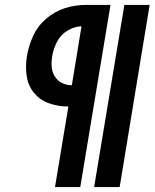

<svg xmlns="http://www.w3.org/2000/svg" viewBox="-20 -755 624 775"><path d="M360 0H463L584 -735H482ZM202 0H304L426 -735H324Q283 -735 242 -722Q201 -709 166.5 -679.5Q132 -650 114 -610.5Q96 -571 89 -530Q82 -490 87.5 -450Q93 -410 117 -380.5Q141 -351 178 -338Q215 -325 256 -325ZM270 -411Q248 -411 229.5 -420.5Q211 -430 200.5 -447.5Q190 -465 188.5 -486.5Q187 -508 191 -530Q196 -559 210.5 -587Q225 -615 252.5 -631.5Q280 -648 309 -649Z"/></svg>

Font: Iosevka Sparkle Oblique
Style: Bold
Weight: 700
Italic angle: -9°
Designer: Belleve Invis
Foundry: Belleve Invis
Version: Version 4.5.0; ttfautohint (v1.8.3)